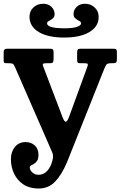

<svg xmlns="http://www.w3.org/2000/svg" viewBox="-20 -1016 658 1048"><path d="M443.5 -995.5Q475.5 -995.5 497 -975Q518.5 -954.5 518.5 -923.5Q518.5 -871 468 -841Q417.5 -811 330 -811Q242 -811 191.5 -841.2Q141 -871.5 141 -924.5Q141 -955 162.2 -975.2Q183.5 -995.5 216 -995.5Q243 -995.5 260.5 -979Q278 -962.5 278 -939Q278 -923 267.8 -915Q257.5 -907 247.2 -901.8Q237 -896.5 237 -888.5Q237 -861.5 334 -861.5Q376.5 -861.5 399.5 -869.2Q422.5 -877 422.5 -888.5Q422.5 -897 412.2 -902Q402 -907 391.8 -915Q381.5 -923 381.5 -939Q381.5 -962.5 399 -979Q416.5 -995.5 443.5 -995.5ZM39.5 -147.5Q39.5 -187.5 61.5 -214Q83.5 -240.5 119.5 -240.5Q150 -240.5 170 -222Q190 -203.5 190 -171Q190 -149.5 182.8 -138.5Q175.5 -127.5 166.2 -122.2Q157 -117 149.8 -113.2Q142.5 -109.5 142.5 -102Q142.5 -88.5 156 -75.2Q169.5 -62 190.5 -62Q218 -62 237.5 -83Q257 -104 266 -139.5Q270.5 -156.5 269.5 -167.5Q268.5 -178.5 261 -193.5L61.5 -650.5Q55.5 -664 49.8 -667.5Q44 -671 25.5 -671H17.5Q7.5 -671 3.8 -673.2Q0 -675.5 0 -685V-732Q0 -750 17.5 -750H253.5Q264.5 -750 268.5 -745.8Q272.5 -741.5 272.5 -730V-695.5Q272.5 -682 269.2 -676.5Q266 -671 253 -671H235Q218.5 -671 215 -667.5Q211.5 -664 216 -653L321.5 -376Q331.5 -350 339.5 -351.8Q347.5 -353.5 356 -375.5L456.5 -651Q462 -666.5 457.2 -668.8Q452.5 -671 431 -671H418Q407 -671 404 -674.5Q401 -678 401 -688.5V-728Q401 -740.5 404.2 -745.2Q407.5 -750 420 -750H601Q611.5 -750 614.8 -745.8Q618 -741.5 618 -731V-693Q618 -680 614.2 -675.5Q610.5 -671 596.5 -671H589Q566 -671 560.8 -663.5Q555.5 -656 549.5 -641.5L345 -128.5Q316 -61 280.2 -24Q244.5 13 191 13Q142 13 108.2 -9Q74.5 -31 57 -67.8Q39.5 -104.5 39.5 -147.5Z"/></svg>

Font: Besley* Condensed Semi
Style: Regular
Weight: 600
Width: 3
Designer: Owen Earl
Foundry: indestructible type*
Version: Version 3.000; ttfautohint (v1.8.3)